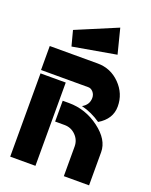

<svg xmlns="http://www.w3.org/2000/svg" viewBox="-135 -784 677 858"><g transform="rotate(20 204.0 -355.0)"><path d="M91 -628 286 -710 316 -592 110 -556ZM186 -315Q265 -315 330.5 -266Q396 -217 396 -158V0H276V-141Q276 -172 254 -194Q232 -216 201 -216H156V-315ZM21 0V-396H141V0ZM337 -280Q294 -310 245 -322Q276 -339 276 -372Q276 -388 266 -399.5Q256 -411 243 -411H18V-525H246Q308 -525 352 -480.5Q396 -436 396 -375Q396 -315 337 -280Z"/></g></svg>

Font: BroshK
Style: Medium
Weight: 500
Designer: gluk
Foundry: gluk
Version: Version 0.60